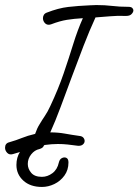

<svg xmlns="http://www.w3.org/2000/svg" viewBox="-62 -593 548 760"><path d="M-11 17Q-25 21 -33.5 12Q-42 3 -42 -8Q-42 -26 -25 -30Q3 -38 25 -47Q47 -56 77 -63Q85 -86 94 -100Q104 -117 115.5 -134Q127 -151 137 -173Q169 -241 190 -302.5Q211 -364 228 -419Q245 -474 266 -521Q231 -519 203 -514.5Q175 -510 141 -497Q135 -495 131 -495Q121 -495 114.5 -503Q108 -511 108 -521Q108 -528 111.5 -534Q115 -540 123 -543Q169 -561 208 -565.5Q247 -570 294 -572Q301 -572 307 -572.5Q313 -573 319 -573Q354 -573 382.5 -569.5Q411 -566 446 -566Q457 -566 461.5 -561.5Q466 -557 466 -552Q466 -545 459 -537.5Q452 -530 438 -530Q398 -531 373 -528.5Q348 -526 316 -524Q292 -472 268.5 -411Q245 -350 222 -288Q199 -226 178 -169.5Q157 -113 137 -69Q168 -69 195.5 -64Q223 -59 252 -55Q263 -54 268 -48Q273 -42 273 -35Q273 -27 266 -21Q259 -15 246 -16Q224 -19 205.5 -21Q187 -23 167 -23Q155 -23 141.5 -22Q128 -21 114 -19Q106 -8 92 -8Q83 -8 78 -12Q57 -6 37.5 1.5Q18 9 -11 17ZM209 50Q209 80 193 102Q177 124 153 135.5Q129 147 104 147Q58 147 30.5 122Q3 97 3 60Q3 30 17.5 7.5Q32 -15 53 -27.5Q74 -40 93 -40Q104 -40 109 -32Q114 -24 111 -15.5Q108 -7 94 -3Q75 1 61.5 18Q48 35 48 56Q48 75 61.5 91Q75 107 104 107Q126 107 145.5 92.5Q165 78 171 50Q174 37 183.5 32.5Q193 28 201 32Q209 36 209 50Z"/></svg>

Font: Grape Nuts
Style: Regular
Weight: 400
Designer: Robert E. Leuschke
Foundry: Robert E. Leuschke
Version: Version 1.010; ttfautohint (v1.8.3)